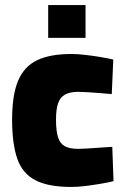

<svg xmlns="http://www.w3.org/2000/svg" viewBox="-20 -729 495 761"><path d="M263 12Q172 12 120.5 -14.5Q69 -41 48.5 -100Q28 -159 28 -255Q28 -353 52 -409.5Q76 -466 127.5 -490.5Q179 -515 263 -515Q287 -515 317.5 -511.5Q348 -508 378 -503Q408 -498 429 -493L423 -356Q403 -358 377.5 -360Q352 -362 328 -363.5Q304 -365 290 -365Q257 -365 237.5 -354Q218 -343 210 -319Q202 -295 202 -255Q202 -212 209.5 -186.5Q217 -161 236 -150Q255 -139 290 -139Q304 -139 328 -140.5Q352 -142 378.5 -144Q405 -146 425 -147L430 -11Q410 -6 381 -1Q352 4 320.5 8Q289 12 263 12ZM171 -579V-709H319V-579Z"/></svg>

Font: Cairo Play Black
Style: Regular
Weight: 900
Version: Version 3.119